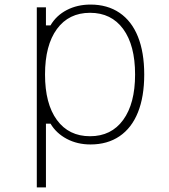

<svg xmlns="http://www.w3.org/2000/svg" viewBox="-20 -620 740 840"><path d="M141 200V-588H181V-509H201Q226 -552 272 -576Q318 -600 376 -600Q450 -600 503 -564Q556 -528 583.5 -459.5Q611 -391 611 -294Q611 -197 583.5 -128.5Q556 -60 503 -24Q450 12 376 12Q318 12 272 -12.5Q226 -37 201 -79H181V200ZM374 -24Q467 -24 519 -95.5Q571 -167 571 -294Q571 -422 519 -493Q467 -564 374 -564Q281 -564 229 -493Q177 -422 177 -294Q177 -166 229 -95Q281 -24 374 -24Z"/></svg>

Font: Martian Mono SemiExpanded Thin
Style: Regular
Weight: 250
Monospace: yes
Version: Version 0.930